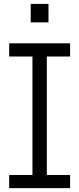

<svg xmlns="http://www.w3.org/2000/svg" viewBox="-20 -977 412 997"><path d="M27.6 -683.6V-752H344V-683.6H223.1V-68.4H344V0H27.6V-68.4H148.5V-683.6ZM139.5 -956.7H231.8V-860.8H139.5Z"/></svg>

Font: Hepta Slab ExtraLight
Style: Regular
Weight: 200
Designer: Michael LaGattuta
Foundry: Michael LaGattuta
Version: Version 1.100